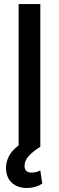

<svg xmlns="http://www.w3.org/2000/svg" viewBox="-20 -727 291 951"><path d="M179.7 0Q143.1 22.9 122.3 45.7Q101.6 68.4 101.6 94.7Q101.6 127.9 136.7 127.9Q160.2 127.9 179.7 117.2L189.5 182.6Q155.3 204.1 113.3 204.1Q66.4 204.1 38.1 177.7Q9.8 151.4 9.8 103.5Q9.8 73.7 25.1 45.2Q40.5 16.6 72.3 -6.8V-707H179.7Z"/></svg>

Font: Pretendard Std Medium
Style: Regular
Weight: 500
Designer: Base glyphs from Inter by Rasmus Andersson; Hangeul glyphs from Noto Sans CJK(Source Han Sans) by Jang Soo-young and Kan
Foundry: Kil Hyung-jin
Version: Version 1.309